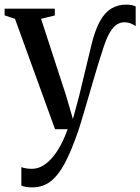

<svg xmlns="http://www.w3.org/2000/svg" viewBox="-26 -560 608 832"><path d="M114 252Q98 252 85.5 249.8Q73 247.5 66.5 244.5V164Q73.5 167.5 86.5 169.5Q99.5 171.5 112.5 171.5Q137.5 171.5 160 158Q182.5 144.5 202.2 121Q222 97.5 238.2 66.5Q254.5 35.5 267 0H212.5L39 -478.5L-6 -493.5V-522.5H211.5V-493L152 -478.5L259.5 -148.5L290 -44L317.5 -146.5L370 -364.5Q385.5 -429 406.8 -467.5Q428 -506 456.5 -523Q485 -540 521 -540Q532.5 -540 543.5 -538Q554.5 -536 562 -532V-447Q551 -454.5 539 -459Q527 -463.5 512.5 -463.5Q495.5 -463.5 480 -453.5Q464.5 -443.5 450.5 -420.2Q436.5 -397 423.5 -357.5Q412 -323 399.2 -281.5Q386.5 -240 373.8 -196Q361 -152 349 -111Q337 -70 327 -36.8Q317 -3.5 310 16Q282 96.5 254 148.8Q226 201 192.5 226.5Q159 252 114 252Z"/></svg>

Font: Merriweather 96pt
Style: Regular
Weight: 400
Version: Version 2.100